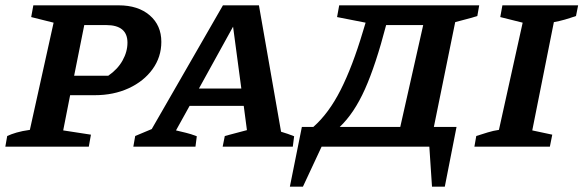

<svg xmlns="http://www.w3.org/2000/svg" viewBox="-29 -550 2188 720"><path d="M-9 0 -2 -40Q13 -47 33.5 -53Q54 -59 83 -63L172 -465L88 -486L96 -530H416Q489 -530 532.5 -492.5Q576 -455 576 -393Q576 -336 543 -290.5Q510 -245 453.5 -219Q397 -193 326 -193H234L208 -61L312 -45L304 0ZM369 -456H287L249 -266H377Q412 -290 430.5 -323Q449 -356 449 -390Q449 -456 369 -456Z M1025 -56Q1052 -48 1074 -39L1069 0H806L814 -40L897 -62L885 -153H682L631 -61Q651 -56 668.5 -52Q686 -48 709 -39L704 0H471L478 -40L540 -66L807 -530H942ZM717 -218H876L845 -450Z M1058 150 1103 -74H1146Q1204 -125 1248.5 -213Q1293 -301 1332 -432L1342 -465L1235 -486L1243 -530H1768L1761 -490Q1749 -486 1740 -483.5Q1731 -481 1717.5 -477.5Q1704 -474 1678 -467L1598 -74H1683L1639 150H1591L1581 0H1177L1107 150ZM1419 -456Q1380 -306 1339.5 -215.5Q1299 -125 1245 -74H1472L1558 -456Z M1750 0 1757 -40Q1779 -47 1800 -53.5Q1821 -60 1842 -63L1931 -465L1847 -486L1855 -530H2139L2131 -490Q2108 -482 2089 -476.5Q2070 -471 2048 -467L1967 -61L2042 -45L2033 0Z"/></svg>

Font: Piazzolla SC SemiBold
Style: Italic
Weight: 600
Italic angle: -11.3°
Designer: Juan Pablo del Peral
Foundry: Huerta Tipografica
Version: Version 1.330